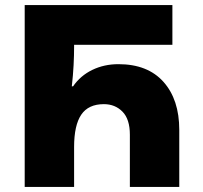

<svg xmlns="http://www.w3.org/2000/svg" viewBox="-20 -734 796 754"><path d="M77 0V-714H657V-558H271V-551Q271 -517 269 -478Q267 -439 262 -395H267Q296 -437 342.5 -459.5Q389 -482 445 -482Q560 -482 622 -412.5Q684 -343 684 -224V0H490V-205Q490 -266 461 -295.5Q432 -325 388 -325Q327 -325 299 -283.5Q271 -242 271 -157V0Z"/></svg>

Font: Noto Sans Georgian Black
Style: Regular
Weight: 900
Designer: Monotype Design Team, Akaki Razmadze
Foundry: Google LLC
Version: Version 2.005; ttfautohint (v1.8.4.7-5d5b)